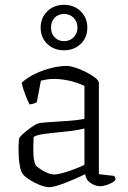

<svg xmlns="http://www.w3.org/2000/svg" viewBox="-20 -774 532 798"><path d="M184 4Q168 4 144.5 -5.5Q121 -15 101 -28Q81 -41 74 -52Q66 -61 61.5 -90Q57 -119 57 -152Q57 -164 57.5 -175Q58 -186 59 -196Q59 -202 75 -217Q91 -232 111.5 -246Q132 -260 146 -263Q154 -264 172.5 -265.5Q191 -267 210 -268Q237 -270 268.5 -272Q300 -274 331 -280V-417Q299 -432 266 -439Q233 -446 205 -446Q190 -446 176.5 -444Q163 -442 150 -439L133 -349Q129 -347 121 -344Q113 -341 103 -340Q96 -353 86 -378Q76 -403 70 -430Q94 -452 126.5 -467.5Q159 -483 193.5 -491.5Q228 -500 258 -500Q271 -500 293 -493Q315 -486 337.5 -474.5Q360 -463 375.5 -451Q391 -439 391 -429V-50L454 -43Q456 -41 458 -36.5Q460 -32 460 -26Q452 -16 431 -8Q410 0 397 0Q377 0 357 -13Q337 -26 334 -50Q291 -29 247.5 -12.5Q204 4 184 4ZM206 -49Q219 -49 242.5 -55.5Q266 -62 290.5 -71.5Q315 -81 331 -89V-240Q308 -234 281 -230.5Q254 -227 222 -224Q189 -221 161 -217Q133 -213 120 -205Q118 -175 118.5 -142Q119 -109 128 -87Q141 -74 164 -61.5Q187 -49 206 -49ZM246 -565Q204 -565 176.5 -591.5Q149 -618 149 -659Q149 -700 176.5 -727Q204 -754 246 -754Q288 -754 315.5 -727Q343 -700 343 -659Q343 -618 315.5 -591.5Q288 -565 246 -565ZM246 -603Q270 -603 286 -619Q302 -635 302 -659Q302 -684 286 -700Q270 -716 246 -716Q222 -716 207 -700Q192 -684 192 -659Q192 -635 207 -619Q222 -603 246 -603Z"/></svg>

Font: Texturina 72pt ExtraLight
Style: Regular
Weight: 200
Designer: Guillermo Torres Carreño
Foundry: Omnibus-Type
Version: Version 1.002; ttfautohint (v1.8.3)